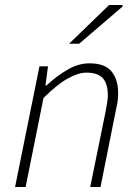

<svg xmlns="http://www.w3.org/2000/svg" viewBox="-20 -744 550 764"><path d="M40 0 137 -480H171L161 -404H165Q206 -442 249 -467Q292 -492 336 -492Q398 -492 424 -459.5Q450 -427 450 -375Q450 -357 448.5 -344Q447 -331 442 -310L380 0H339L401 -304Q405 -327 407 -339.5Q409 -352 409 -366Q409 -411 389 -433Q369 -455 323 -455Q292 -455 249.5 -431.5Q207 -408 153 -354L82 0ZM255 -570 414 -724H466L469 -719L295 -570Z"/></svg>

Font: Source Sans 3 ExtraLight Light
Style: Italic
Weight: 300
Italic angle: -11°
Version: Version 3.052;hotconv 1.1.0;makeotfexe 2.6.0